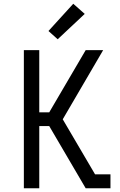

<svg xmlns="http://www.w3.org/2000/svg" viewBox="-20 -1002 640 1022"><path d="M107 0V-735H189V-404H242L436 -735H529L314 -367L486 -74H568V0H436L242 -331H189V0ZM287 -793 238 -837 370 -982 431 -928Z"/></svg>

Font: R Plex Mono
Style: Regular
Weight: 400
Monospace: yes
Designer: Belleve Invis
Foundry: Belleve Invis
Version: Version 31.8.0